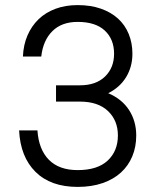

<svg xmlns="http://www.w3.org/2000/svg" viewBox="-20 -727 620 754"><path d="M285 7Q179 7 119.5 -52Q60 -111 55 -215H127Q132 -140 172 -99.5Q212 -59 285 -59Q363 -59 403 -96.5Q443 -134 443 -195Q443 -254 404 -291Q365 -328 294 -328H200V-392H294Q357 -392 392.5 -426.5Q428 -461 428 -516Q428 -573 391.5 -607Q355 -641 285 -641Q222 -641 185.5 -604.5Q149 -568 142 -505H70Q72 -551 88 -588Q104 -625 131.5 -651.5Q159 -678 198 -692.5Q237 -707 285 -707Q336 -707 376 -693Q416 -679 443.5 -654Q471 -629 485.5 -593.5Q500 -558 500 -516Q500 -465 475.5 -424.5Q451 -384 405 -361Q459 -338 487 -294.5Q515 -251 515 -195Q515 -150 499.5 -113Q484 -76 455 -49.5Q426 -23 383 -8Q340 7 285 7Z"/></svg>

Font: PT Root UI Web
Style: Regular
Weight: 400
Designer: Vitaly Kuzmin
Foundry: ParaType Ltd.
Version: Version 1.000W